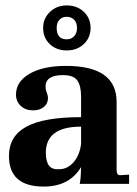

<svg xmlns="http://www.w3.org/2000/svg" viewBox="-20 -678 507 708"><path d="M141 10Q13 10 13 -103Q13 -176 77.5 -211Q142 -246 279 -246V-321Q279 -362 265 -381.5Q251 -401 212 -401Q148 -401 148 -359Q148 -347 153 -335Q157 -324 157 -317Q157 -296 141.5 -283.5Q126 -271 102 -271Q74 -271 56.5 -287.5Q39 -304 39 -329Q39 -377 89 -406Q139 -435 224 -435Q410 -435 410 -302V-51Q410 -32 423 -32L456 -34V0H274Q278 -21 278 -37L279 -62Q236 10 141 10ZM198 -54Q229 -54 251.5 -80Q274 -106 279 -148V-211Q149 -211 149 -115Q149 -82 161 -67Q173 -52 198 -54ZM139 -575Q139 -610 164 -634Q189 -658 226 -658Q264 -658 289 -634.5Q314 -611 314 -575Q314 -539 289 -515.5Q264 -492 226 -492Q188 -492 163.5 -515.5Q139 -539 139 -575ZM226 -533Q243 -533 253.5 -544.5Q264 -556 264 -575Q264 -594 253.5 -605Q243 -616 226 -616Q209 -616 199 -605Q189 -594 189 -575Q189 -533 226 -533Z"/></svg>

Font: UnnaBold
Style: Bold
Weight: 700
Designer: Jorge de Buen Unna
Foundry: Omnibus-Type
Version: Version 2.008;hotconv 1.0.109;makeotfexe 2.5.65596